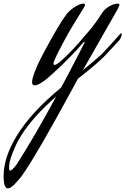

<svg xmlns="http://www.w3.org/2000/svg" viewBox="-210 -458 691 1059"><path d="M215 -142 257 -224Q257 -227 255 -227Q253 -227 250 -224Q213 -181 172 -139.5Q131 -98 109 -78L87 -58Q12 13 -19 13Q-33 13 -33 -5Q-33 -25 -17 -65.5Q-1 -106 15 -136L31 -167Q115 -324 155 -377Q175 -403 204 -420.5Q233 -438 249 -438Q259 -438 259 -431Q259 -427 255 -420Q253 -416 214 -353.5Q175 -291 151 -246Q85 -125 85 -107Q85 -100 91 -100Q100 -100 122 -118Q187 -174 265 -269Q308 -315 355 -389Q368 -409 393.5 -423.5Q419 -438 440 -438Q449 -438 449 -430L441 -411Q427 -386 378.5 -301.5Q330 -217 324 -206Q316 -191 287.5 -141.5Q259 -92 247 -71Q310 -122 351 -159Q395 -205 454 -272Q457 -275 459 -275Q461 -275 461 -271Q461 -252 446 -234Q402 -186 370 -152Q328 -108 220 -24L194 24Q1 379 -72 486Q-79 497 -90 512.5Q-101 528 -126 554.5Q-151 581 -166 581Q-190 581 -190 512Q-190 410 -117 290Q-38 161 127 25Q160 -35 215 -142ZM-92 288Q-100 300 -111 319.5Q-122 339 -141 386.5Q-160 434 -160 466Q-160 483 -154 483Q-149 483 -139 473.5Q-129 464 -122 454L-115 444Q-16 289 100 74Q-30 188 -92 288Z"/></svg>

Font: Aguafina Script
Style: Regular
Weight: 400
Designer: Angel Koziupa and Alejandro Paul
Foundry: Angel Koziupa and Alejandro Paul
Version: Version 1.000